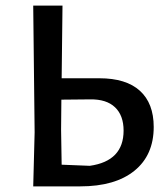

<svg xmlns="http://www.w3.org/2000/svg" viewBox="-20 -662 596 682"><path d="M333 -384Q428 -384 477 -339.5Q526 -295 526 -211Q526 -111 457.5 -55.5Q389 0 265 0H98L103 -192L98 -642H202L199 -384ZM299 -73Q419 -90 419 -198Q419 -252 388.5 -281Q358 -310 300 -309L198 -308L197 -201L199 -77Z"/></svg>

Font: Alegreya Sans SC Medium
Style: Regular
Weight: 500
Designer: Juan Pablo del Peral
Foundry: Huerta Tipografica
Version: Version 2.001;PS 002.001;hotconv 1.0.88;makeotf.lib2.5.64775